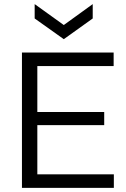

<svg xmlns="http://www.w3.org/2000/svg" viewBox="-20 -916 612 936"><path d="M87 0V-660H162V0ZM117 0V-66H535V0ZM117 -306V-370H488V-306ZM117 -594V-660H534V-594ZM149 -896 291 -794 432 -896V-826L291 -725L149 -826Z"/></svg>

Font: Bricolage Grotesque Light
Style: Regular
Weight: 300
Designer: Mathieu Triay
Foundry: Atelier Triay
Version: Version 1.000;gftools[0.9.30]